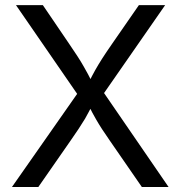

<svg xmlns="http://www.w3.org/2000/svg" viewBox="-20 -748 722 768"><path d="M312.5 -406.7V-337.9L43.9 -727.5H151.4L256.3 -573.2Q274.9 -545.9 289.6 -523.4Q304.2 -501 314.9 -481.9Q332 -452.6 350.1 -416H334Q341.3 -430.7 347.9 -443.6Q354.5 -456.5 361.3 -468.3Q374 -490.7 388.7 -513.7Q403.3 -536.6 428.7 -573.2L535.6 -727.5H640.6L372.6 -341.8V-410.2L654.3 0H547.4L419.9 -184.6Q400.9 -211.9 388.2 -231.4Q375.5 -251 364.3 -270.5Q352.1 -291 331.5 -332H351.6Q343.3 -315.4 335.4 -301Q327.6 -286.6 320.3 -273.4Q308.6 -253.9 294.2 -232.2Q279.8 -210.4 261.7 -184.6L133.3 0H27.8Z"/></svg>

Font: Raveo Variable
Style: Regular
Weight: 400
Designer: Jakub Foglar, Rasmus Andersson (Inter)
Foundry: Jakubfoglar.com
Version: Version 1.000;Glyphs 3.2.3 (3260)